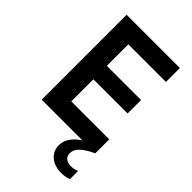

<svg xmlns="http://www.w3.org/2000/svg" viewBox="-269 -798 1119 1119"><g transform="rotate(45 290.0 -239.0)"><path d="M82 0H418C364 34 340 75 340 117C340 185 398 222 463 222C484 222 505 219 526 211V144C509 151 492 154 477 154C443 154 418 137 418 105C418 70 443 38 524 0V-115H211V-297H493V-408H211V-585H521V-700H82Z"/></g></svg>

Font: Chess Sans SemiBold
Style: Regular
Weight: 600
Designer: Wolf Bōese
Foundry: Wolf Bōese
Version: Version 7.223;Glyphs 3.3 (3306)